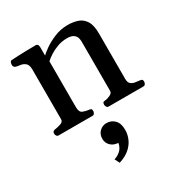

<svg xmlns="http://www.w3.org/2000/svg" viewBox="-184 -622 977 1043"><g transform="rotate(-30 304.5 -100.0)"><path d="M50.3 0Q42 0 37.8 -7.3Q33.7 -14.6 33.7 -20Q33.7 -36.1 49.8 -38.1Q67.9 -40.5 86.9 -46.9Q106 -53.2 106 -69.3V-379.9Q106 -410.2 92.8 -421.4Q79.6 -432.6 62.5 -434.8Q45.4 -437 33.2 -440.4Q28.3 -442.9 24.9 -446.8Q21.5 -450.7 21.5 -460Q21.5 -465.8 24.4 -473.6Q27.3 -481.4 33.2 -481.9Q84 -484.9 125.5 -485.8Q167 -486.8 189 -486.8Q192.9 -486.8 197.8 -482.9Q202.6 -479 203.6 -467.3V-412.6Q212.4 -421.9 240 -441.7Q267.6 -461.4 307.4 -478.3Q347.2 -495.1 392.6 -495.1Q426.3 -495.1 454.6 -485.6Q482.9 -476.1 500 -449Q517.1 -421.9 517.1 -369.6V-85.4Q517.1 -62 528.6 -52.7Q540 -43.5 555.4 -41.7Q570.8 -40 583 -38.1Q591.3 -37.1 595.2 -33.9Q599.1 -30.8 599.1 -20Q599.1 -14.6 595 -7.3Q590.8 0 582.5 0H364.3Q356 0 351.8 -7.3Q347.7 -14.6 347.7 -20Q347.7 -27.8 350.3 -32.7Q353 -37.6 362.8 -38.1Q378.4 -39.1 396 -47.4Q413.6 -55.7 413.6 -69.3V-380.4Q413.6 -389.6 410.2 -402.3Q406.7 -415 393.6 -424.8Q380.4 -434.6 351.6 -434.6Q321.8 -434.6 293.9 -424.6Q266.1 -414.6 243.9 -400.4Q221.7 -386.2 208.5 -373.5V-85.4Q208.5 -54.2 226.3 -47.1Q244.1 -40 262.2 -38.1Q272.5 -37.1 276.1 -34.2Q279.8 -31.2 279.8 -20Q279.8 -14.6 275.6 -7.3Q271.5 0 263.2 0ZM307.6 71.8Q338.9 71.8 358.9 92.8Q378.9 113.8 378.9 154.8Q378.9 183.6 366.7 211.2Q354.5 238.8 329.1 260.5Q303.7 282.2 263.7 294.4L248.5 264.6Q277.3 255.4 294.2 236.1Q311 216.8 313.5 182.1L321.8 197.8Q286.6 198.7 266.6 180.4Q246.6 162.1 246.6 135.7Q246.6 106.4 264.9 89.1Q283.2 71.8 307.6 71.8Z"/></g></svg>

Font: Gelasio Medium
Style: Regular
Weight: 500
Designer: Eben Sorkin
Foundry: Eben Sorkin
Version: Version 1.008